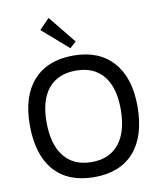

<svg xmlns="http://www.w3.org/2000/svg" viewBox="-102 -1039 942 1129"><g transform="rotate(-10 369.5 -474.5)"><path d="M266.1 -959 398.9 -794.9 361.8 -761.2 206.1 -897ZM690.9 -356.9Q690.9 -180.2 607.9 -85.2Q524.9 9.8 370.1 9.8Q214.4 9.8 131.1 -84.7Q47.9 -179.2 47.9 -356.9Q47.9 -528.8 131.8 -622.3Q215.8 -715.8 370.1 -715.8Q522.9 -715.8 606.9 -621.8Q690.9 -527.8 690.9 -356.9ZM147.9 -356.9Q147.9 -223.1 205.6 -151.6Q263.2 -80.1 370.1 -80.1Q477.1 -80.1 533.9 -152.1Q590.8 -224.1 590.8 -356.9Q590.8 -486.8 533.9 -556.4Q477.1 -626 370.1 -626Q262.2 -626 205.1 -556.9Q147.9 -487.8 147.9 -356.9Z"/></g></svg>

Font: Sarala
Style: Regular
Weight: 400
Designer: Andres Torresi
Foundry: Huerta Tipografica
Version: Version 1.004;PS 001.003;hotconv 1.0.70;makeotf.lib2.5.58329